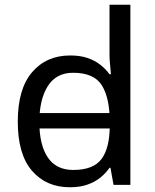

<svg xmlns="http://www.w3.org/2000/svg" viewBox="-20 -780 655 810"><path d="M104 -238V-303H480V-238ZM275 10Q175 10 115 -59.5Q55 -129 55 -267Q55 -405 115.5 -475.5Q176 -546 276 -546Q318 -546 349 -535.5Q380 -525 403 -507Q426 -489 442 -467H448Q447 -480 444.5 -505.5Q442 -531 442 -546V-760H530V0H459L446 -72H442Q426 -49 403 -30.5Q380 -12 348.5 -1Q317 10 275 10ZM289 -63Q374 -63 408.5 -109.5Q443 -156 443 -250V-266Q443 -366 410 -419.5Q377 -473 288 -473Q217 -473 181.5 -416.5Q146 -360 146 -265Q146 -169 181.5 -116Q217 -63 289 -63Z"/></svg>

Font: lhindi05
Style: Book
Weight: 400
Designer: Jelle Bosma - Monotype Design Team
Foundry: Monotype Imaging Inc.
Version: Version 2.003